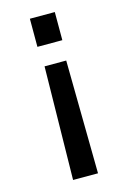

<svg xmlns="http://www.w3.org/2000/svg" viewBox="-115 -597 571 857"><g transform="rotate(-15 170.5 -168.5)"><path d="M112.8 -411.1V-541H228V-411.1ZM112.8 204.1 121.1 -318.8H221.2L228 204.1Z"/></g></svg>

Font: Plus Jakarta Sans SemiBold
Style: Regular
Weight: 600
Designer: Gumpita Rahayu
Foundry: Tokotype
Version: Version 2.006